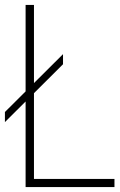

<svg xmlns="http://www.w3.org/2000/svg" viewBox="-22 -760 487 780"><path d="M-2 -264V-305L234 -540V-499ZM82 0V-740H116V-33H443V0Z"/></svg>

Font: Encode Sans SC Condensed Thin
Style: Regular
Weight: 100
Width: 3
Designer: Multiple Designers
Foundry: Impallari Type
Version: Version 3.002